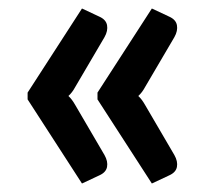

<svg xmlns="http://www.w3.org/2000/svg" viewBox="-20 -495 496 452"><path d="M45 -63ZM45 -261V-277L173 -475L213.5 -456Q229.5 -449 232 -435.8Q234.5 -422.5 226 -407.5L157 -290Q150 -277 141 -269Q149 -262 157 -248L226 -130Q234.5 -115 232 -102Q229.5 -89 213.5 -82L173 -63ZM209.5 -261V-277L337.5 -475L378 -456Q394 -449 396.5 -435.8Q399 -422.5 390.5 -407.5L321.5 -290Q314.5 -277 305.5 -269Q313.5 -262 321.5 -248L390.5 -130Q399 -115 396.5 -102Q394 -89 378 -82L337.5 -63Z"/></svg>

Font: Lato
Style: Bold
Weight: 700
Designer: Lukasz Dziedzic
Foundry: tyPoland Lukasz Dziedzic
Version: Version 2.007; 2014-02-27